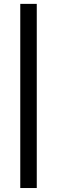

<svg xmlns="http://www.w3.org/2000/svg" viewBox="-20 -730 287 966"><path d="M165 216H82V-710.5H165Z"/></svg>

Font: Anek Bangla Medium
Style: Regular
Weight: 500
Designer: Sulekha Rajkumar (Bangla), Yesha Goshar (Latin)
Foundry: Ek Type
Version: Version 1.003